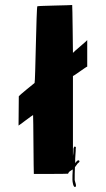

<svg xmlns="http://www.w3.org/2000/svg" viewBox="-20 -748 422 766"><path d="M269 -30C269 -24 272 0 280 -2C288 -4 278 -25 278 -30C278 -44 278 -67 279 -81C281 -83 288 -94 290 -96C292 -98 300 -102 296 -107C291 -113 282 -100 280 -97V-100V-108V-115C280 -126 282 -137 282 -146V-154C282 -157 284 -159 282 -161C277 -168 273 -158 273 -153V-146C273 -138 272 -135 271 -126V-445C271 -442 328 -485 328 -482V-588C328 -586 271 -539 271 -537C271 -537 269 -729 268 -728C267 -727 132 -725 129 -723C125 -721 121 -419 118 -417C114 -414 55 -366 55 -364L54 -247C54 -246 111 -290 112 -289C113 -288 114 -54 115 -54C116 -54 250 -54 251 -55C252 -56 254 -58 254 -60C257 -65 265 -68 270 -72V-66C269 -55 269 -40 269 -30Z"/></svg>

Font: Hussar Wojna
Style: 3
Weight: 400
Designer: Robert Jablonski
Foundry: Cannot Into Space Fonts
Version: Version 1.01